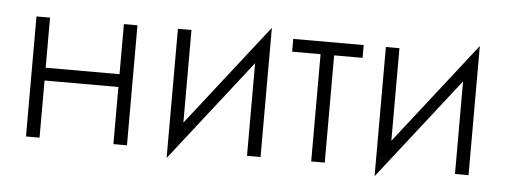

<svg xmlns="http://www.w3.org/2000/svg" viewBox="-41 -596 1933 733"><g transform="rotate(5 925.5 -230.0)"><path d="M106 -219H442V-268H106ZM410 -460V0H462V-460ZM75 -460V0H127V-460Z M969 -415 974 -495 622 -45 617 35ZM669 -460H617V35L669 -39ZM974 -495 922 -421V0H974Z M1059 -460V-411H1329V-460ZM1168 -446V0H1220V-446Z M1766 -415 1771 -495 1419 -45 1414 35ZM1466 -460H1414V35L1466 -39ZM1771 -495 1719 -421V0H1771Z"/></g></svg>

Font: NM-font
Style: Light
Weight: 500
Designer: ""
Foundry: ""
Version: ""